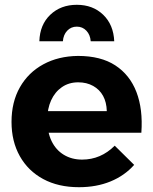

<svg xmlns="http://www.w3.org/2000/svg" viewBox="-20 -775 637 800"><path d="M425 -312Q424 -349 409.5 -375.5Q395 -402 368 -417Q341 -432 306 -432Q267 -432 238 -412Q209 -392 193 -357Q177 -322 177 -276Q177 -224 195 -187Q213 -150 246 -130Q279 -110 322 -110Q400 -110 458 -168L539 -88Q499 -43 440.5 -19Q382 5 309 5Q223 5 160 -29Q97 -63 62.5 -124.5Q28 -186 28 -267Q28 -350 63 -411.5Q98 -473 160.5 -507Q223 -541 305 -542Q400 -542 460.5 -502.5Q521 -463 548.5 -391.5Q576 -320 569 -222H155V-312ZM242 -603H144Q146 -672 189.5 -713.5Q233 -755 300 -755Q367 -755 410 -713.5Q453 -672 456 -603H358Q356 -630 340 -647Q324 -664 300 -664Q276 -664 260 -647Q244 -630 242 -603Z"/></svg>

Font: Alexandria SemiBold
Style: Regular
Weight: 600
Designer: Mohamed Gaber
Foundry: Kief Type Foundry
Version: Version 5.100